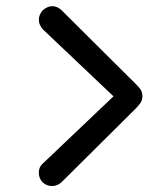

<svg xmlns="http://www.w3.org/2000/svg" viewBox="-20 -657 525 631"><path d="M423.8 -383.3 183.5 -622.3Q169.8 -635.9 153.5 -636.7Q137.2 -637.4 121.4 -623.9Q116.3 -619.4 111.6 -609.8Q106.9 -600.1 108 -587.4Q109.1 -574.7 119.8 -561.5L353 -340.4L120 -118.9Q107.1 -107.3 107.6 -88.6Q108.1 -69.8 120.4 -57.6Q134.3 -44.9 152.2 -45.6Q170.2 -46.2 183.5 -59.5L424.2 -298.4L427.4 -301.7Q437.3 -312 442.6 -320.3Q447.9 -328.6 447.9 -340.4Q447.9 -354.1 441.8 -363.1Q435.7 -372 423.8 -383.3Z"/></svg>

Font: SN Pro Thin
Style: Italic
Weight: 200
Italic angle: -9°
Designer: Tobias Whetton
Foundry: Supernotes
Version: Version 1.003;Glyphs 3.3 (3324)